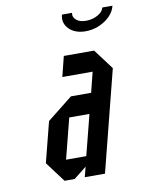

<svg xmlns="http://www.w3.org/2000/svg" viewBox="-78 -723 595 780"><g transform="rotate(-10 220.0 -333.5)"><path d="M145.8 -83.3H229.2L271.7 -250H188.3ZM125 0 62.5 -83.3 105 -250 210 -333.3H293.3L314.2 -416.7H189.2L210 -500H335L397.5 -416.7L291.7 0H208.3L219.2 -41.7L166.7 0ZM398.3 -666.7H440Q431.7 -631.7 395 -607.5Q358.3 -583.3 315 -583.3Q272.5 -583.3 247.5 -607.5Q229.2 -625.8 229.2 -649.2Q229.2 -657.5 231.7 -666.7H273.3Q272.5 -662.5 272.5 -659.2Q272.5 -646.7 285.8 -635.8Q299.2 -625 325 -625Q350.8 -625 372.5 -637.1Q394.2 -649.2 398.3 -666.7Z"/></g></svg>

Font: Yulong
Style: Italic
Weight: 400
Italic angle: -14.25°
Designer: GGBotNet
Foundry: f0n7.com
Version: 1.00